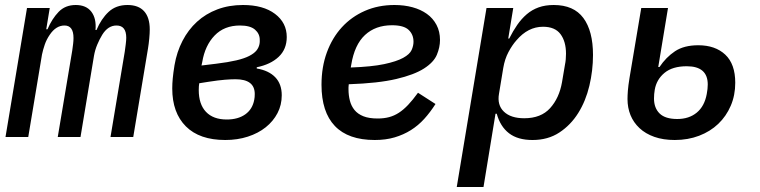

<svg xmlns="http://www.w3.org/2000/svg" viewBox="-20 -548 3040 768"><path d="M2 0 88 -516H179L165 -431H170Q188 -473 214.5 -500.5Q241 -528 283 -528Q325 -528 345.5 -501Q366 -474 362 -428H366Q385 -473 414.5 -500.5Q444 -528 490 -528Q534 -528 556.5 -503Q579 -478 579 -430Q579 -415 577 -393.5Q575 -372 572 -354L513 0H422L479 -341Q481 -355 483 -371Q485 -387 485 -397Q485 -446 446 -446Q412 -446 389 -409Q378 -391 369 -369.5Q360 -348 356 -325L302 0H211L269 -346Q271 -360 272.5 -372.5Q274 -385 274 -396Q274 -446 238 -446Q204 -446 179 -409Q166 -390 159 -369.5Q152 -349 148 -330L93 0Z M881 12Q778 12 723.5 -42.5Q669 -97 669 -194Q669 -213 671 -234.5Q673 -256 678 -287Q687 -340 710 -384.5Q733 -429 768 -461Q803 -493 849.5 -510.5Q896 -528 952 -528Q1033 -528 1080 -492.5Q1127 -457 1127 -400Q1127 -351 1094.5 -320.5Q1062 -290 1007 -279V-274Q1055 -266 1081 -239Q1107 -212 1107 -167Q1107 -128 1090 -95.5Q1073 -63 1043 -39Q1013 -15 971.5 -1.5Q930 12 881 12ZM887 -70Q932 -70 961 -90.5Q990 -111 997 -149Q998 -154 998.5 -159.5Q999 -165 999 -172Q999 -231 922 -231Q904 -231 879 -229Q854 -227 815 -221L777 -215Q776 -210 775.5 -203Q775 -196 775 -188Q775 -131 804 -100.5Q833 -70 887 -70ZM844 -293Q893 -299 925 -306.5Q957 -314 976.5 -324Q996 -334 1005.5 -345.5Q1015 -357 1018 -372Q1019 -376 1019 -380Q1019 -384 1019 -389Q1019 -413 1000 -429.5Q981 -446 940 -446Q877 -446 838.5 -406Q800 -366 789 -300L786 -286Z M1479 12Q1373 12 1319.5 -44Q1266 -100 1266 -209Q1266 -280 1287.5 -338.5Q1309 -397 1347.5 -439Q1386 -481 1439.5 -504.5Q1493 -528 1558 -528Q1597 -528 1630 -519Q1663 -510 1687.5 -492.5Q1712 -475 1726 -448.5Q1740 -422 1740 -388Q1740 -359 1727.5 -329Q1715 -299 1676 -274Q1637 -249 1565 -232Q1493 -215 1375 -211Q1374 -204 1374 -198.5Q1374 -193 1374 -191Q1374 -167 1379.5 -145.5Q1385 -124 1398 -108Q1411 -92 1433.5 -83Q1456 -74 1491 -74Q1516 -74 1536.5 -79.5Q1557 -85 1575.5 -97Q1594 -109 1612.5 -128.5Q1631 -148 1652 -177L1722 -132Q1701 -99 1677 -72.5Q1653 -46 1623.5 -27.5Q1594 -9 1558.5 1.5Q1523 12 1479 12ZM1548 -447Q1482 -447 1440 -408Q1398 -369 1385 -289L1383 -278Q1467 -281 1516.5 -291.5Q1566 -302 1592.5 -316.5Q1619 -331 1626.5 -348Q1634 -365 1634 -381Q1634 -410 1614.5 -428.5Q1595 -447 1548 -447Z M1926 -516H2033L2013 -394H2017Q2032 -424 2049 -448.5Q2066 -473 2087 -491Q2108 -509 2134.5 -518.5Q2161 -528 2195 -528Q2275 -528 2313.5 -476Q2352 -424 2352 -328Q2352 -266 2337.5 -205Q2323 -144 2293 -96Q2263 -48 2217.5 -18Q2172 12 2110 12Q2051 12 2016 -15Q1981 -42 1967 -93H1962L1914 200H1807ZM2077 -75Q2144 -75 2180.5 -115.5Q2217 -156 2228 -219L2240 -290Q2242 -299 2243 -310.5Q2244 -322 2244 -333Q2244 -382 2222 -411.5Q2200 -441 2152 -441Q2092 -441 2046 -387Q2029 -368 2014 -340Q1999 -312 1993 -276L1976 -173Q1968 -128 1995.5 -101.5Q2023 -75 2077 -75Z M2679 12Q2633 12 2597.5 -0.5Q2562 -13 2538 -35.5Q2514 -58 2502 -87.5Q2490 -117 2490 -152Q2490 -166 2491.5 -185.5Q2493 -205 2498 -236L2545 -516H2652L2613 -280H2618Q2644 -319 2680 -343Q2716 -367 2773 -367Q2841 -367 2881 -329.5Q2921 -292 2921 -217Q2921 -167 2903 -125Q2885 -83 2853 -52.5Q2821 -22 2776.5 -5Q2732 12 2679 12ZM2689 -72Q2736 -72 2767 -97.5Q2798 -123 2807 -172Q2809 -182 2810 -192Q2811 -202 2811 -210Q2811 -283 2727 -283Q2670 -283 2638 -256.5Q2606 -230 2599 -189Q2596 -172 2596 -154Q2596 -116 2618.5 -94Q2641 -72 2689 -72Z"/></svg>

Font: IBM Plex Mono Medium
Style: Italic
Weight: 500
Italic angle: -9°
Monospace: yes
Designer: Mike Abbink, Paul van der Laan, Pieter van Rosmalen
Foundry: Bold Monday
Version: Version 2.3